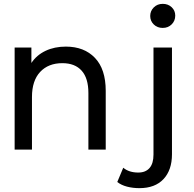

<svg xmlns="http://www.w3.org/2000/svg" viewBox="-20 -777 1005 997"><path d="M473 -476.5C435.7 -515.5 385.3 -535 322 -535C282.7 -535 247.5 -527.7 216.5 -513C185.5 -498.3 161 -477.3 143 -450V-530H56V0H146V-273C146 -329.7 160.2 -373.2 188.5 -403.5C216.8 -433.8 255.3 -449 304 -449C347.3 -449 380.7 -436 404 -410C427.3 -384 439 -345.3 439 -294V0H529V-305C529 -380.3 510.3 -437.5 473 -476.5ZM639 192C659 197.3 680.7 200 704 200C758 200 799.7 184.3 829 153C858.3 121.7 873 78.7 873 24V-530H777V26C777 56.7 770.2 79.8 756.5 95.5C742.8 111.2 723.3 119 698 119C666 119 640 110.7 620 94L589 168C602.3 178.7 619 186.7 639 192ZM778.5 -650C790.8 -638 806.3 -632 825 -632C843.7 -632 859.2 -638.2 871.5 -650.5C883.8 -662.8 890 -678 890 -696C890 -713.3 883.8 -727.8 871.5 -739.5C859.2 -751.2 843.7 -757 825 -757C806.3 -757 790.8 -750.8 778.5 -738.5C766.2 -726.2 760 -711.3 760 -694C760 -676.7 766.2 -662 778.5 -650Z"/></svg>

Font: Rookery
Style: Regular
Weight: 400
Designer: Ryan Kimball / Julieta Ulanovsky
Foundry: Motorola Mobility LLC.
Version: Version 1.0